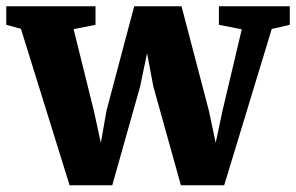

<svg xmlns="http://www.w3.org/2000/svg" viewBox="-22 -568 920 596"><path d="M-2.5 -491V-548.5H274.5V-491L206.5 -477.5L269.5 -223.5L291 -124.5L308.5 -224L394.5 -548.5H541.5L626.5 -224L647.5 -124.5L668.5 -223.5L728.5 -477L657.5 -491V-548.5H877.5V-491L821.5 -478L674 7H539.5L454 -299.5L434.5 -403L413 -299.5L326.5 7H194L43 -478.5Z"/></svg>

Font: Merriweather 36pt Black
Style: Regular
Weight: 900
Version: Version 2.100